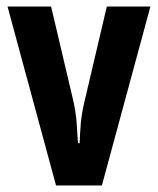

<svg xmlns="http://www.w3.org/2000/svg" viewBox="-20 -566 482 586"><path d="M151 0 3 -546H136L201 -270Q211 -228 213.5 -196.5Q216 -165 218 -129H223Q224 -157 226.5 -188.5Q229 -220 239 -261L306 -546H439L291 0Z"/></svg>

Font: Noto Sans Gujarati ExtraCondensed
Style: Bold
Weight: 700
Width: 2
Designer: Jelle Bosma - Monotype Design Team, Universal Thirst
Foundry: Monotype Imaging Inc.
Version: Version 2.106; ttfautohint (v1.8.4.7-5d5b)